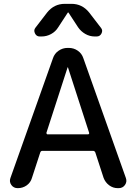

<svg xmlns="http://www.w3.org/2000/svg" viewBox="-20 -980 711 1000"><path d="M352.5 -960Q408.2 -960 444.3 -915L505.9 -835Q516.6 -822.3 508.8 -806.2Q501 -790 483.4 -790H473.6Q447.3 -790 424.3 -803.2Q401.4 -816.4 386.7 -837.9L336.9 -914.1Q336.9 -915 335 -915Q333 -915 333 -914.1L283.2 -837.9Q269.5 -815.4 246.1 -802.7Q222.7 -790 196.3 -790H186.5Q169.9 -790 162.1 -806.2Q154.3 -822.3 164.1 -835L225.6 -915Q261.7 -960 317.4 -960ZM332 -628.9 221.7 -288.1Q221.7 -285.2 223.1 -282.7Q224.6 -280.3 227.5 -280.3H438.5Q441.4 -280.3 443.4 -282.7Q445.3 -285.2 444.3 -288.1L334 -628.9Q334 -629.9 333 -629.9Q332 -629.9 332 -628.9ZM72.3 0Q50.8 0 39.1 -16.6Q27.3 -33.2 34.2 -52.7L255.9 -676.8Q263.7 -701.2 285.2 -715.8Q306.6 -730.5 332 -730.5H337.9Q364.3 -730.5 385.3 -715.8Q406.2 -701.2 414.1 -676.8L635.7 -52.7Q642.6 -33.2 630.9 -16.6Q619.1 0 597.7 0H593.8Q568.4 0 548.3 -15.1Q528.3 -30.3 519.5 -53.7L476.6 -185.5Q473.6 -193.4 465.8 -194.3H200.2Q192.4 -194.3 189.5 -185.5L146.5 -53.7Q139.6 -29.3 119.1 -14.6Q98.6 0 72.3 0Z"/></svg>

Font: Rounded Mgen+ 2p medium
Style: Regular
Weight: 500
Designer: [Source Han Sans]
Ryoko NISHIZUKA  (kana & ideographs); Paul D. Hunt (Latin, Greek & Cyrillic); Wenlong ZHANG  (bopomofo
Version: Version 1.059.20150602